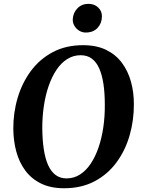

<svg xmlns="http://www.w3.org/2000/svg" viewBox="-20 -994 758 1024"><path d="M322 10Q250.5 10 199.2 -15Q148 -40 115.2 -84Q82.5 -128 67 -185.2Q51.5 -242.5 51 -306.5Q50.5 -393.5 74.5 -473.5Q98.5 -553.5 145.5 -616.5Q192.5 -679.5 262 -716.2Q331.5 -753 423 -753Q495 -753 546.5 -727.8Q598 -702.5 630.5 -658.5Q663 -614.5 678.5 -558.2Q694 -502 694 -439.5Q694.5 -352 671 -271Q647.5 -190 600.5 -126.8Q553.5 -63.5 483.8 -26.8Q414 10 322 10ZM334.5 -42.5Q374 -42.5 406.5 -63.2Q439 -84 463.8 -121Q488.5 -158 505.5 -207.5Q522.5 -257 531 -315Q539.5 -373 539 -435Q539 -497 531.8 -545.8Q524.5 -594.5 509.2 -629Q494 -663.5 469.5 -681.5Q445 -699.5 410 -699.5Q371 -699.5 338.5 -679Q306 -658.5 281.2 -621.5Q256.5 -584.5 239.5 -535.5Q222.5 -486.5 214 -429.2Q205.5 -372 205.5 -311Q206 -248 213.5 -198.2Q221 -148.5 236.5 -113.8Q252 -79 276.5 -60.8Q301 -42.5 334.5 -42.5ZM437 -820.5Q418.5 -820.5 402.5 -830.2Q386.5 -840 377 -856Q367.5 -872 368 -890.5Q369.5 -925.5 392.8 -949.5Q416 -973.5 451.5 -973.5Q484 -973.5 504.2 -953.5Q524.5 -933.5 523.5 -906.5Q523.5 -870.5 500.5 -845.5Q477.5 -820.5 437 -820.5Z"/></svg>

Font: Merriweather 36pt
Style: Bold Italic
Weight: 700
Italic angle: -7.8°
Version: Version 2.101